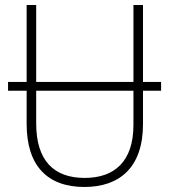

<svg xmlns="http://www.w3.org/2000/svg" viewBox="-20 -734 674 764"><path d="M12 -373H86V-241C86 -75 168 10 316 10C456 10 549 -68 549 -240V-373H621V-408H549V-714H511V-408H124V-714H86V-408H12ZM124 -243V-373H511V-237C511 -92 436 -26 317 -26C194 -26 124 -95 124 -243Z"/></svg>

Font: Noto Sans SemiCondensed ExtraLight
Style: Regular
Weight: 200
Width: 4
Designer: Monotype Design Team
Foundry: Monotype Imaging Inc.
Version: Version 2.013